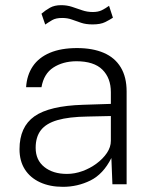

<svg xmlns="http://www.w3.org/2000/svg" viewBox="-20 -713 600 743"><path d="M223.5 10Q173 10 135 -7.5Q97 -25 76.2 -57.5Q55.5 -90 55.5 -135.5Q55.5 -222 113.2 -262.8Q171 -303.5 301.5 -307.5L409 -311V-356.5Q409 -411 376.2 -443.5Q343.5 -476 275 -476Q223 -475.5 186.2 -451.5Q149.5 -427.5 140.5 -375.5H81Q84 -422.5 107 -456.5Q130 -490.5 173.2 -508.8Q216.5 -527 278 -527Q338.5 -527 381.5 -508.5Q424.5 -490 447.2 -452.5Q470 -415 470 -359V0H415L411 -101.5Q379.5 -39 329.8 -14.5Q280 10 223.5 10ZM239 -40Q269 -40 298.8 -50.8Q328.5 -61.5 353.5 -80Q378.5 -98.5 393.8 -121.2Q409 -144 409 -168V-264L319 -262Q246.5 -261 202.5 -248.2Q158.5 -235.5 138.2 -209.2Q118 -183 118 -141Q118 -93.5 151.5 -66.8Q185 -40 239 -40ZM417 -644.5Q405 -636.5 387 -627.5Q369 -618.5 338.5 -618.5Q312.5 -618.5 294 -624.8Q275.5 -631 258.5 -637.2Q241.5 -643.5 220.5 -643.5Q196 -643.5 182 -635.2Q168 -627 155 -618L140.5 -660Q156 -673.5 173.5 -683.2Q191 -693 216.5 -693Q239 -693 258.8 -686.5Q278.5 -680 298 -673.2Q317.5 -666.5 339 -666.5Q359.5 -666.5 373.5 -673.2Q387.5 -680 402 -690.5Z"/></svg>

Font: Public Sans Thin ExtraLight
Style: Regular
Weight: 250
Version: Version 1.007